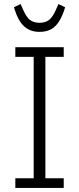

<svg xmlns="http://www.w3.org/2000/svg" viewBox="-20 -932 392 952"><path d="M296 0H56V-48H147V-650H56V-698H296V-650H205V-48H296ZM176 -774Q152 -774 133 -781Q114 -788 98.5 -802.5Q83 -817 71 -840Q59 -863 49 -896L82 -912L96 -881Q111 -847 129 -833Q147 -819 176 -819Q205 -819 223 -833Q241 -847 256 -881L270 -912L303 -896Q290 -853 272.5 -825.5Q255 -798 231.5 -786Q208 -774 176 -774Z"/></svg>

Font: IBM Plex Sans Condensed Light
Style: Regular
Weight: 300
Width: 3
Designer: Mike Abbink, Paul van der Laan, Pieter van Rosmalen
Foundry: Bold Monday
Version: Version 3.201